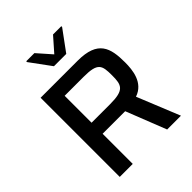

<svg xmlns="http://www.w3.org/2000/svg" viewBox="-250 -1045 1180 1180"><g transform="rotate(-45 340.0 -454.5)"><path d="M287 -767H394L493 -902V-909H421L340 -817L259 -909H188V-902ZM504 0H624L511 -278C603 -309 613 -407 613 -475C613 -601 589 -688 414 -688H92V0H205V-262H401ZM366 -358H205V-592H370C493 -592 500 -562 500 -475C500 -391 490 -358 366 -358Z"/></g></svg>

Font: Saira UNSAM Medium
Style: Regular
Weight: 500
Designer: Hector Gatti with collaboration of the Omnibus-Type team
Foundry: Omnibus-Type
Version: Version 0.072;PS 000.072;hotconv 1.0.88;makeotf.lib2.5.64775